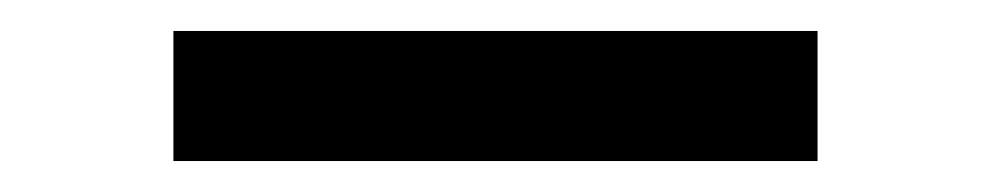

<svg xmlns="http://www.w3.org/2000/svg" viewBox="-20 -402 640 124"><path d="M92 -298V-382H508V-298Z"/></svg>

Font: Iosevka Curly Slab MdEx
Style: Regular
Weight: 500
Width: 7
Monospace: yes
Designer: Belleve Invis
Foundry: Belleve Invis
Version: Version 11.1.0; ttfautohint (v1.8.3)